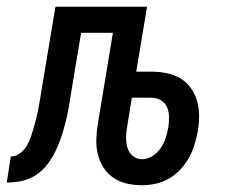

<svg xmlns="http://www.w3.org/2000/svg" viewBox="-61 -540 681 568"><path d="M359 8Q336 8 314 3Q292 -2 274 -14.5Q256 -27 244.5 -45.5Q233 -64 228 -85.5Q223 -107 224 -130.5Q225 -154 229 -177L273 -443H179L149 -263Q146 -242 142 -220Q138 -198 132.5 -176.5Q127 -155 120 -134Q113 -113 103 -92.5Q93 -72 78.5 -53Q64 -34 44.5 -21.5Q25 -9 3 -4.5Q-19 0 -41 0L-29 -77Q-15 -77 -2 -86.5Q11 -96 18.5 -109Q26 -122 30.5 -135.5Q35 -149 39 -163Q43 -177 46.5 -191Q50 -205 52.5 -218.5Q55 -232 57.5 -246Q60 -260 62 -274L103 -520H374L342 -328H387Q410 -328 432.5 -323.5Q455 -319 473 -308Q491 -297 503.5 -279.5Q516 -262 522 -241Q528 -220 528 -197Q528 -174 524 -151Q520 -131 514 -111Q508 -91 497.5 -72.5Q487 -54 472 -38Q457 -22 438.5 -11.5Q420 -1 399.5 3.5Q379 8 359 8ZM359 -69Q375 -69 390 -78.5Q405 -88 414.5 -102Q424 -116 429 -131.5Q434 -147 437 -163Q439 -178 439 -193.5Q439 -209 433.5 -222Q428 -235 415.5 -243Q403 -251 387 -251H329L315 -164Q312 -148 312 -132.5Q312 -117 316 -103Q320 -89 331.5 -79Q343 -69 359 -69Z"/></svg>

Font: Iosevka Medium Extended
Style: Italic
Weight: 500
Width: 7
Italic angle: -9°
Monospace: yes
Designer: Belleve Invis
Foundry: Belleve Invis
Version: Version 32.5.0; ttfautohint (v1.8.4)